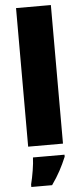

<svg xmlns="http://www.w3.org/2000/svg" viewBox="-64 -794 451 1049"><g transform="rotate(-5 161.5 -269.5)"><path d="M257 0V-760H66V0ZM260 72V61H87C86 99 75 165 64 207V221H178C216 167 237 126 260 72Z"/></g></svg>

Font: Noto Sans Gurmukhi Black
Style: Regular
Weight: 900
Designer: Jelle Bosma - Monotype Design Team
Foundry: Monotype Imaging Inc.
Version: Version 2.004